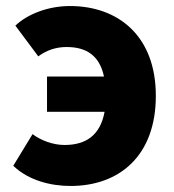

<svg xmlns="http://www.w3.org/2000/svg" viewBox="-20 -603 577 637"><path d="M214 14C376 14 497 -86 497 -285C497 -485 371 -583 212 -583C141 -583 72 -557 31 -518L107 -416C134 -436 165 -447 201 -447C265 -447 310 -420 325 -349H136V-232H327C312 -152 263 -122 194 -122C156 -122 116 -137 88 -158L24 -53C75 -4 149 14 214 14Z"/></svg>

Font: Noto Sans JP Black
Style: Regular
Weight: 900
Designer: Ryoko NISHIZUKA  (kana, bopomofo & ideographs); Paul D. Hunt (Latin, Greek & Cyrillic); Sandoll Communications , Soo-you
Foundry: Adobe
Version: Version 2.002;hotconv 1.0.116;makeotfexe 2.5.65601